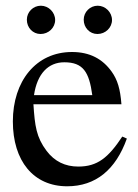

<svg xmlns="http://www.w3.org/2000/svg" viewBox="-20 -642 484 672"><path d="M372 -572C372 -599 349 -622 322 -622C295 -622 273 -600 273 -573C273 -545 294 -523 321 -523C349 -523 372 -545 372 -572ZM173 -572C173 -599 150 -622 123 -622C96 -622 74 -600 74 -573C74 -545 95 -523 122 -523C150 -523 173 -545 173 -572ZM408 -164C359 -90 321 -59 254 -59C208 -59 171 -77 143 -114C107 -162 102 -201 97 -277H405C401 -331 391 -363 371 -391C339 -436 294 -460 232 -460C106 -460 25 -358 25 -217C25 -79 97 10 215 10C315 10 385 -48 424 -157ZM99 -309C110 -384 149 -424 205 -424C271 -424 292 -390 303 -309Z"/></svg>

Font: XITS Math
Style: Regular
Weight: 400
Designer: MicroPress Inc., with final additions and corrections provided by Coen Hoffman, Elsevier (retired)
Version: Version 1.108